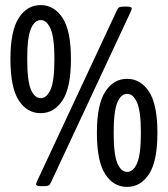

<svg xmlns="http://www.w3.org/2000/svg" viewBox="-20 -729 660 755"><path d="M140 -284Q86 -284 53.5 -334.5Q21 -385 21 -497Q21 -607 53.5 -658Q86 -709 140 -709Q193 -709 226 -658.5Q259 -608 259 -497Q259 -385 226 -334.5Q193 -284 140 -284ZM140 -343Q164 -343 179 -377Q194 -411 194 -497Q194 -581 179 -615.5Q164 -650 140 -650Q116 -650 101.5 -616Q87 -582 87 -497Q87 -411 101.5 -377Q116 -343 140 -343ZM138 3Q122 3 122 -5Q122 -9 126 -17L440 -689Q444 -698 449.5 -700.5Q455 -703 466 -703H482Q498 -703 498 -695Q498 -691 494 -683L180 -11Q176 -2 170.5 0.5Q165 3 154 3ZM480 6Q426 6 393.5 -44.5Q361 -95 361 -207Q361 -317 393.5 -368Q426 -419 480 -419Q533 -419 566 -368.5Q599 -318 599 -207Q599 -95 566 -44.5Q533 6 480 6ZM480 -53Q504 -53 519 -87Q534 -121 534 -207Q534 -291 519 -325.5Q504 -360 480 -360Q456 -360 441.5 -326Q427 -292 427 -207Q427 -121 441.5 -87Q456 -53 480 -53Z"/></svg>

Font: Asap Condensed Medium
Style: Regular
Weight: 500
Width: 3
Designer: Pablo Cosgaya
Foundry: Omnibus-Type
Version: Version 3.001; ttfautohint (v1.8.4.7-5d5b)